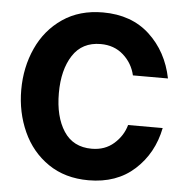

<svg xmlns="http://www.w3.org/2000/svg" viewBox="-52 -765 799 824"><g transform="rotate(5 347.5 -352.5)"><path d="M38 -353Q38 -450 75.5 -532.5Q113 -615 185.5 -664.5Q258 -714 359 -714Q482 -714 560 -642Q638 -570 661 -456H510Q498 -508 458.5 -543Q419 -578 361 -578Q281 -578 240.5 -515.5Q200 -453 200 -353Q200 -251 240.5 -189Q281 -127 361 -127Q418 -127 456.5 -161Q495 -195 508 -242H657Q635 -132 557.5 -61.5Q480 9 359 9Q258 9 185.5 -40.5Q113 -90 75.5 -173Q38 -256 38 -353Z"/></g></svg>

Font: Be Vietnam ExtraBold
Style: Regular
Weight: 800
Designer: Gabriel Lam
Foundry: TypeRant
Version: Version 4.000